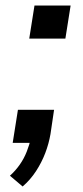

<svg xmlns="http://www.w3.org/2000/svg" viewBox="-20 -518 301 696"><path d="M62 158 16 119Q36 101 51.5 79Q67 57 77 31.5Q87 6 92 -17L108 0H26L45 -120H176L163 -32Q157 3 144 37Q131 71 110.5 102.5Q90 134 62 158ZM86 -378 105 -498H236L217 -378Z"/></svg>

Font: Nunito Sans 7pt SemiCondensed SemiBold
Style: Italic
Weight: 600
Width: 4
Italic angle: -9°
Designer: Vernon Adams
Foundry: Vernon Adams
Version: Version 3.101;gftools[0.9.27]